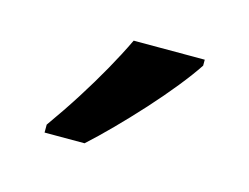

<svg xmlns="http://www.w3.org/2000/svg" viewBox="-41 -823 355 274"><g transform="rotate(15 137.0 -686.0)"><path d="M233.9 -765.6V-756.8Q223.6 -741.2 207.5 -721.2Q191.4 -701.2 172.4 -680.2Q153.3 -659.2 134 -639.6Q114.7 -620.1 99.1 -606H40V-617.7Q59.1 -644.5 75.2 -669.9Q91.3 -695.3 104.7 -719.2Q118.2 -743.2 128.9 -765.6Z"/></g></svg>

Font: Open Sans Condensed Medium
Style: Regular
Weight: 500
Width: 3
Designer: Monotype Design Team
Foundry: Monotype Imaging Inc.
Version: Version 3.000